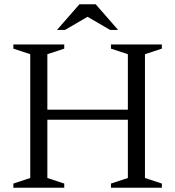

<svg xmlns="http://www.w3.org/2000/svg" viewBox="-20 -878 820 898"><path d="M201.5 -45.5 280.5 -19.5V0H42.5V-19.5L121.5 -45.5V-624.5L42.5 -650.5V-670H280.5V-650.5L201.5 -624.5V-365H578V-624.5L499 -650.5V-670H737V-650.5L658 -624.5V-45.5L737 -19.5V0H499V-19.5L578 -45.5V-318H201.5ZM495 -738 389.5 -799.5 284 -738H246.5L351.5 -858H427.5L532.5 -738Z"/></svg>

Font: Newsreader Text
Style: Regular
Weight: 400
Designer: Hugues Gentile
Foundry: Production Type
Version: Version 1.002